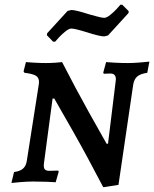

<svg xmlns="http://www.w3.org/2000/svg" viewBox="-20 -763 648 807"><path d="M466 -420 467 -430Q467 -454 444 -454L416 -453L414 -458L426 -502Q436 -501 463 -499.5Q490 -498 518 -498Q541 -498 570 -500.5Q599 -503 608 -504L599 -457Q571 -453 557.5 -442Q544 -431 540 -408L478 14L414 24Q347 -105 286 -212.5Q225 -320 208 -349H201L165 -79L164 -68Q164 -55 169.5 -50Q175 -45 188 -45L224 -46L227 -42L214 3Q204 2 176 1Q148 0 119 0Q94 0 65.5 2.5Q37 5 28 6L39 -40Q64 -43 77 -54.5Q90 -66 93 -89L143 -408L144 -418Q144 -437 130.5 -445Q117 -453 83 -457Q81 -459 79 -463L89 -502Q97 -501 124.5 -499.5Q152 -498 173 -498Q193 -498 214 -499.5Q235 -501 241 -502Q298 -391 354.5 -289.5Q411 -188 428 -159H434ZM177 -615 178 -623 264 -717 280 -721Q298 -721 354 -703Q362 -701 385 -694.5Q408 -688 418 -688Q428 -688 443 -700Q458 -712 470.5 -725.5Q483 -739 486 -743H494L521 -716L520 -708L434 -614L418 -610Q399 -610 343 -628Q294 -643 280 -643Q270 -643 255 -631Q240 -619 227.5 -605.5Q215 -592 212 -588H203Z"/></svg>

Font: Alegreya SC Medium
Style: Italic
Weight: 500
Italic angle: -7°
Designer: Juan Pablo del Peral
Foundry: Huerta Tipografica
Version: Version 2.007; ttfautohint (v1.6)